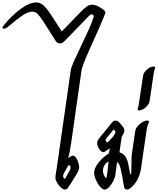

<svg xmlns="http://www.w3.org/2000/svg" viewBox="-330 -1537 1286 1567"><path d="M122 -88Q122 -94 124.5 -112Q127 -130 129 -141Q131 -148 133 -164L247 -960Q250 -984 270 -1029.5Q290 -1075 327 -1152Q369 -1239 392.5 -1291.5Q416 -1344 432 -1391Q433 -1394 434 -1397Q435 -1400 435 -1405Q435 -1410 432 -1414Q424 -1420 417 -1420Q412 -1420 406.5 -1416Q401 -1412 397 -1407.5Q393 -1403 389 -1400L190 -1195Q177 -1183 159 -1183Q137 -1183 125 -1202L36 -1342L24 -1361Q-2 -1401 -21 -1421.5Q-40 -1442 -67 -1442Q-101 -1442 -148.5 -1409.5Q-196 -1377 -248 -1332Q-251 -1330 -272 -1313Q-285 -1303 -299 -1303Q-304 -1303 -307 -1305Q-310 -1307 -310 -1311Q-310 -1316 -303 -1326Q-233 -1412 -161 -1464.5Q-89 -1517 -35 -1517Q-12 -1517 8 -1505.5Q28 -1494 51.5 -1464.5Q75 -1435 110 -1380L174 -1280L322 -1433Q356 -1468 377.5 -1483.5Q399 -1499 422 -1499Q445 -1499 474.5 -1483.5Q504 -1468 520 -1453Q530 -1443 530 -1435Q530 -1428 520 -1406Q518 -1400 515.5 -1394.5Q513 -1389 511 -1384Q486 -1320 429 -1197Q381 -1090 360 -1038Q339 -986 334 -954L252 -378Q246 -338 240 -305.5Q234 -273 227 -249L228 -248Q255 -267 265 -267Q278 -267 290 -250Q302 -233 309 -210.5Q316 -188 316 -174Q316 -155 304 -131Q280 -89 228 -9Q216 10 200 10Q186 10 167.5 -6.5Q149 -23 135.5 -46.5Q122 -70 122 -88ZM207 -88 239 -146Q246 -159 246 -167Q246 -175 242.5 -182.5Q239 -190 233 -190Q230 -190 227 -185Q225 -182 214.5 -165Q204 -148 192 -124Q185 -110 185 -102Q185 -95 188.5 -86.5Q192 -78 197 -78Q202 -78 207 -88Z M438 -126Q438 -161 471 -205.5Q504 -250 558 -285L561 -300Q563 -314 567 -326L566 -327L531 -303Q522 -295 515 -295Q496 -295 479.5 -321Q463 -347 463 -370Q463 -388 479 -408L514 -451Q563 -511 585 -538Q597 -553 614 -553Q621 -553 626 -551Q631 -549 638 -543Q658 -524 678 -496Q685 -484 685 -474Q685 -463 680 -451Q675 -439 663 -419L645 -294Q673 -284 688 -266Q703 -248 710.5 -223Q718 -198 726 -151Q727 -144 729 -133.5Q731 -123 732.5 -118.5Q734 -114 736 -114Q739 -114 740 -120.5Q741 -127 741 -129L743 -196Q743 -262 746 -280L774 -469Q777 -488 793.5 -507.5Q810 -527 832 -540Q854 -553 872 -553Q886 -553 886 -543Q886 -538 878 -520Q870 -502 866 -471L820 -157Q814 -116 793.5 -74.5Q773 -33 737 -4Q721 10 706 10Q687 10 682 -14Q679 -37 666.5 -103.5Q654 -170 643 -195Q635 -210 625 -215L612 -112Q608 -85 593 -56.5Q578 -28 559 -9Q540 10 524 10Q507 10 486.5 -14Q466 -38 452 -71Q438 -104 438 -126ZM555 -381Q591 -417 604 -439Q612 -447 612 -455Q612 -461 607.5 -470Q603 -479 598 -479Q596 -479 588 -469L547 -419Q543 -414 537.5 -407.5Q532 -401 532 -397Q532 -390 535.5 -383Q539 -376 545 -376Q550 -376 555 -381ZM537 -82Q542 -93 547.5 -141Q553 -189 556 -217H555Q535 -210 522.5 -187.5Q510 -165 510 -144Q510 -128 517 -110.5Q524 -93 536 -82Z M793 -646Q793 -650 797.5 -662Q802 -674 805 -702L838 -920Q842 -946 870 -970Q898 -994 924 -994Q931 -994 933.5 -992.5Q936 -991 936 -985Q936 -981 931.5 -968.5Q927 -956 923 -929L891 -712Q887 -686 859 -661Q831 -636 805 -636Q798 -636 795.5 -638Q793 -640 793 -646Z"/></svg>

Font: Charm
Style: Bold
Weight: 700
Designer: Katatrad Aksorn Co.,Ltd.
Foundry: Cadson Demak Co.,Ltd.
Version: Version 1.001